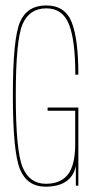

<svg xmlns="http://www.w3.org/2000/svg" viewBox="-20 -700 364 724"><path d="M153 4Q249.5 3 266 -74V0H275.5V-294.5H159.5V-282.5H263.5V-157Q263.5 -77 236 -42Q208.5 -7 153 -7Q91.5 -7 65.5 -68.8Q39.5 -130.5 39.5 -340.5Q39.5 -551 65.5 -609.8Q91.5 -668.5 154.5 -668.5Q216.5 -668.5 240.2 -608Q264 -547.5 264 -418.5H275.5Q275.5 -552 250.5 -615.8Q225.5 -679.5 154.5 -679.5Q82.5 -679.5 55.5 -617.2Q28.5 -555 28.5 -340.5Q28.5 -127 55.5 -61.5Q82.5 4 153 4Z"/></svg>

Font: Anybody Thin Condensed
Style: Regular
Weight: 100
Width: 3
Version: Version 1.113;gftools[0.9.25]